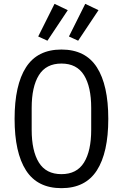

<svg xmlns="http://www.w3.org/2000/svg" viewBox="-20 -968 640 1000"><path d="M56 -349Q56 -525 115.5 -617.5Q175 -710 300 -710Q425 -710 484.5 -617.5Q544 -525 544 -349Q544 -173 484.5 -80.5Q425 12 300 12Q175 12 115.5 -80.5Q56 -173 56 -349ZM455 -292V-406Q455 -516 417.5 -576.5Q380 -637 300 -637Q220 -637 182.5 -576.5Q145 -516 145 -406V-292Q145 -182 182.5 -121.5Q220 -61 300 -61Q380 -61 417.5 -121.5Q455 -182 455 -292ZM227 -756 179 -778 264 -948 333 -915ZM387 -756 339 -778 424 -948 493 -915Z"/></svg>

Font: iA Writer Mono V
Style: Regular
Weight: 400
Designer: Mike Abbink, Paul van der Laan, Pieter van Rosmalen
Foundry: Bold Monday
Version: Version 2.000